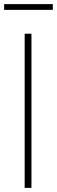

<svg xmlns="http://www.w3.org/2000/svg" viewBox="-36 -914 277 934"><path d="M84 -750H117V0H84ZM-16 -894H221V-866H-16Z"/></svg>

Font: Poiret One
Style: Regular
Weight: 400
Designer: Denis Masharov (denis.masharov@gmail.com), Cyreal (Charset Expansion)
Foundry: Denis Masharov
Version: Version 1.101